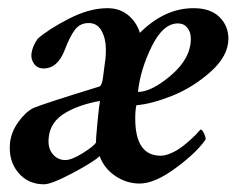

<svg xmlns="http://www.w3.org/2000/svg" viewBox="-20 -452 608 479"><path d="M423.8 -393.6Q386.7 -393.6 358.4 -335.9Q330.1 -278.3 324.2 -222.7Q358.4 -222.7 407.2 -264.6Q456.1 -306.6 456.1 -355.5Q456.1 -372.1 447.3 -382.8Q438.5 -393.6 423.8 -393.6ZM219.7 -96.7Q218.8 -101.6 223.1 -146.5Q227.5 -191.4 229.5 -200.2Q179.7 -191.4 145.5 -171.9Q105.5 -149.4 101.6 -109.4Q98.6 -83 111.3 -67.9Q124 -52.7 142.6 -52.7Q159.2 -52.7 187 -70.3Q214.8 -87.9 219.7 -96.7ZM248 -431.6Q278.3 -431.6 299.3 -414.6Q320.3 -397.5 329.1 -370.1Q390.6 -431.6 462.9 -431.6Q504.9 -431.6 527.3 -409.7Q549.8 -387.7 549.8 -355.5Q549.8 -312.5 505.4 -272.9Q460.9 -233.4 409.2 -212.9Q357.4 -192.4 320.3 -189.5Q317.4 -177.7 317.4 -156.2Q317.4 -63.5 380.9 -63.5Q388.7 -63.5 397.5 -66.4Q406.2 -69.3 414.1 -73.2Q421.9 -77.1 430.2 -83Q438.5 -88.9 445.3 -94.7Q452.1 -100.6 458.5 -106.4Q464.8 -112.3 469.2 -116.7Q473.6 -121.1 476.6 -125L480.5 -128.9Q484.4 -128.9 488.8 -119.6Q493.2 -110.4 493.2 -104.5Q471.7 -72.3 418.9 -33.2Q366.2 5.9 328.1 5.9Q295.9 5.9 268.1 -12.7Q240.2 -31.2 228.5 -62.5Q214.8 -48.8 161.6 -20.5Q108.4 7.8 89.8 7.8Q49.8 7.8 25.4 -21.5Q1 -50.8 4.9 -94.7Q7.8 -123 25.9 -147.9Q43.9 -172.9 63.5 -182.6Q88.9 -193.4 228.5 -236.3Q233.4 -238.3 236.3 -253.9L243.2 -306.6Q244.1 -314.5 244.1 -329.1Q244.1 -355.5 233.4 -375Q222.7 -394.5 201.2 -394.5Q179.7 -394.5 167 -377.9Q154.3 -361.3 140.6 -325.2Q123 -281.2 88.9 -281.2Q73.2 -281.2 64.9 -293Q56.6 -304.7 58.6 -319.3Q61.5 -337.9 74.2 -355.5Q100.6 -378.9 151.9 -405.3Q203.1 -431.6 248 -431.6Z"/></svg>

Font: Crimson
Style: SemiboldItalic
Weight: 600
Italic angle: -11°
Version: Version 0.8 ; ttfautohint (v1.00) -l 8 -r 50 -G 200 -x 14 -D